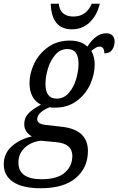

<svg xmlns="http://www.w3.org/2000/svg" viewBox="-57 -762 630 1022"><path d="M-37 113Q-37 54 6.5 16Q50 -22 113 -36Q95 -45 83.5 -62Q72 -79 72 -101Q72 -132 91.5 -155Q111 -178 161 -205Q132 -219 116 -248.5Q100 -278 100 -319Q100 -370 124.5 -422.5Q149 -475 198 -510.5Q247 -546 315 -546Q375 -546 408 -514Q454 -585 508 -585Q530 -585 541.5 -573Q553 -561 553 -541Q553 -516 540 -497Q527 -478 498 -478Q499 -494 492.5 -504Q486 -514 473 -514Q463 -514 454.5 -509Q446 -504 438.5 -498.5Q431 -493 429 -491Q447 -461 447 -418Q447 -367 423.5 -314Q400 -261 352 -225Q304 -189 235 -189Q215 -189 206 -191Q141 -163 141 -127Q141 -102 186 -97L274 -87Q411 -71 411 42Q411 130 347 185Q283 240 160 240Q63 240 13 206.5Q-37 173 -37 113ZM361 -423Q361 -501 302 -501Q264 -501 237.5 -470.5Q211 -440 198 -396.5Q185 -353 185 -315Q185 -237 245 -237Q283 -237 309.5 -267.5Q336 -298 348.5 -341.5Q361 -385 361 -423ZM328 68Q328 3 245 -5L161 -13Q108 -7 74.5 24.5Q41 56 41 104Q41 192 165 192Q248 192 288 157Q328 122 328 68ZM213 -742H256Q259 -708 279 -691Q299 -674 333 -674Q403 -674 431 -742H474Q460 -682 421.5 -644Q383 -606 325 -606Q218 -606 213 -742Z"/></svg>

Font: Noto Serif Narrow
Style: Italic
Weight: 400
Width: 4
Italic angle: -12°
Designer: Monotype Design Team
Foundry: Monotype Imaging Inc.
Version: Version 1.001